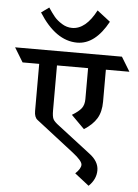

<svg xmlns="http://www.w3.org/2000/svg" viewBox="-131 -991 835 1162"><g transform="rotate(5 287.0 -410.0)"><path d="M495 -588V-394Q495 -332 470.5 -291.5Q446 -251 394 -218L314 -298Q354 -322 370.5 -343.5Q387 -365 387 -400V-588H198V-315Q198 -278 205.5 -262.5Q213 -247 243 -225L439 -74Q497 -31 497 23.5Q497 78 452 121L365 53Q398 22 398 -1.5Q398 -25 340 -70Q336 -73 232.5 -153.5Q129 -234 109.5 -249Q90 -264 90 -302V-588H-11L-64 -675H585L638 -588ZM269 -822Q352 -822 414 -941L494 -879Q416 -736 307 -736Q177 -736 74 -899L121 -933Q143 -900 160 -879.5Q177 -859 206.5 -840.5Q236 -822 269 -822Z"/></g></svg>

Font: Halant SemiBold
Style: Regular
Weight: 600
Designer: Hitesh Malaviya (Devanagari), Satya Rajpurohit (Latin)
Foundry: Indian Type Foundry
Version: Version 1.101;PS 1.0;hotconv 1.0.78;makeotf.lib2.5.61930; tt